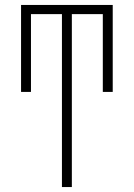

<svg xmlns="http://www.w3.org/2000/svg" viewBox="-20 -540 540 775"><path d="M230 215V-483H105V-169H65V-520H435V-169H395V-483H270V215Z"/></svg>

Font: Iosevka Curly Extralight
Style: Regular
Weight: 200
Monospace: yes
Designer: Belleve Invis
Foundry: Belleve Invis
Version: Version 22.1.2; ttfautohint (v1.8.4)